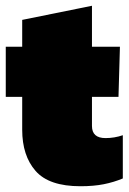

<svg xmlns="http://www.w3.org/2000/svg" viewBox="-20 -636 446 666"><path d="M259 10Q150 10 103.5 -43Q57 -96 57 -186V-300H0V-474H57V-567L299 -616V-474H396L391 -300H299V-199Q299 -157 346 -157Q377 -157 406 -167V-17Q375 -4 340 3Q305 10 259 10Z"/></svg>

Font: Kanit Black
Style: Regular
Weight: 900
Designer: Katatrad Team
Foundry: CadsonDemak
Version: Version 2.000; ttfautohint (v1.8.3)